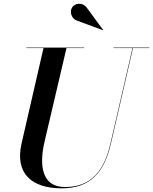

<svg xmlns="http://www.w3.org/2000/svg" viewBox="-20 -1009 832 1044"><path d="M401 -896 539 -845 540.5 -846.5 452 -967C427 -1000.5 385.5 -990.5 372 -968.5C356.5 -944 369 -905.5 401 -896ZM122.5 -750V-747.5H216.5L97.5 -230C59.5 -66 152 15 315 15C473 15 547.5 -73 583.5 -230L703 -747.5H792.5V-750H597V-747.5H700.5L581 -230C546 -77 474 8 333 8C204 8 193 -115 222.5 -240L341.5 -747.5H437.5V-750Z"/></svg>

Font: Bodoni* 72pt Medium
Style: Italic
Weight: 500
Italic angle: -13°
Version: Version 2.3